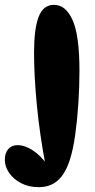

<svg xmlns="http://www.w3.org/2000/svg" viewBox="-96 -567 394 795"><path d="M64 208Q23 208 -8.5 191.5Q-40 175 -58 149Q-76 123 -76 95Q-76 66 -61.5 50Q-47 34 -24 34Q7 34 40.5 56Q74 78 104 121L93 120Q68 -12 56.5 -132.5Q45 -253 45 -349Q45 -448 64 -497.5Q83 -547 128 -547Q176 -547 204.5 -484Q233 -421 233 -273Q233 -208 228.5 -139.5Q224 -71 215.5 -9.5Q207 52 193 95Q174 154 142.5 181Q111 208 64 208Z"/></svg>

Font: DynaPuff Medium
Style: Regular
Weight: 500
Version: Version 2.000